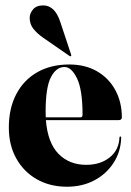

<svg xmlns="http://www.w3.org/2000/svg" viewBox="-20 -698 498 728"><path d="M442 -253Q442 -242.5 429.5 -242.5H154Q161 -156 202 -114.5Q243 -73 307 -73Q360.5 -73 395.8 -101Q431 -129 433 -177Q433 -180.5 436 -180.5Q439.5 -180.5 439.5 -176Q438 -123 410.8 -80.8Q383.5 -38.5 337.8 -14.2Q292 10 234 10Q169.5 10 119.8 -18.2Q70 -46.5 41.8 -97Q13.5 -147.5 13.5 -214.5Q13.5 -287.5 41.8 -341.2Q70 -395 121.5 -424.2Q173 -453.5 242.5 -453.5Q303.5 -453.5 348.2 -427.5Q393 -401.5 417.5 -356Q442 -310.5 442 -253ZM153 -275Q153 -263.5 153.5 -253H284.5Q293 -253 293 -263Q293 -357.5 272 -400.8Q251 -444 224.5 -444Q193 -444 173 -405.2Q153 -366.5 153 -275ZM209 -613.5 249.5 -491.5Q251 -487 249.5 -485.5Q247.5 -483.5 244 -485.5L141.5 -556.5Q121.5 -570.5 107 -588.2Q92.5 -606 92.5 -631Q92.5 -646.5 105 -662Q117.5 -677.5 144 -677.5Q188.5 -677.5 209 -613.5Z"/></svg>

Font: Fraunces 144pt S000
Style: Bold
Weight: 700
Version: Version 1.000; ttfautohint (v1.8.3)